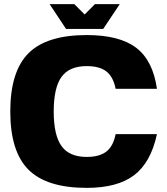

<svg xmlns="http://www.w3.org/2000/svg" viewBox="-20 -890 810 930"><path d="M540 -240.2H740.2Q710.9 -103.5 630.1 -41.7Q549.3 20 399.9 20Q206.1 20 117.9 -68.1Q29.8 -156.2 29.8 -350.1Q29.8 -543.9 117.9 -632.1Q206.1 -720.2 399.9 -720.2Q559.1 -720.2 639.9 -658.4Q720.7 -596.7 740.2 -460H540Q528.8 -517.6 495.6 -543.7Q462.4 -569.8 399.9 -569.8Q315.9 -569.8 278.1 -517.6Q240.2 -465.3 240.2 -350.1Q240.2 -234.9 278.1 -182.4Q315.9 -129.9 399.9 -129.9Q461.9 -129.9 495.4 -156Q528.8 -182.1 540 -240.2ZM560.1 -870.1 480 -750H299.8L220.2 -870.1H339.8L390.1 -819.8L439.9 -870.1Z"/></svg>

Font: Fivo Sans Heavy
Style: Regular
Weight: 900
Designer: Alexander Slobzheninov
Foundry: Alexander Slobzheninov
Version: 1.0